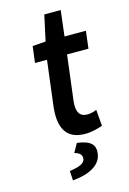

<svg xmlns="http://www.w3.org/2000/svg" viewBox="-127 -686 651 971"><g transform="rotate(-15 198.0 -201.0)"><path d="M132 -166C119 -60 148 12 251 12C286 12 318 3 343 -6L336 -91C323 -85 303 -80 288 -80C246 -80 230 -108 237 -166L266 -400H378L389 -491H277L293 -625H207L178 -491L109 -486L98 -400H161ZM198 45 172 91C197 98 212 109 209 132C206 156 173 167 127 173L130 223C207 217 278 188 286 125C292 78 268 54 198 45Z"/></g></svg>

Font: Falling Sky
Style: CondObl
Weight: 400
Designer: Paul D. Hunt
Foundry: Adobe Systems Incorporated
Version: Version 1.02